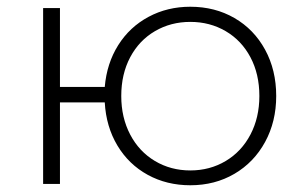

<svg xmlns="http://www.w3.org/2000/svg" viewBox="-20 -546 896 570"><path d="M800 -261Q800 -185 767 -124.5Q734 -64 676 -30Q618 4 545 4Q475 4 418.5 -27Q362 -58 328.5 -114Q295 -170 291 -242H158V0H108V-522H158V-288H291Q297 -358 331 -412Q365 -466 421 -496Q477 -526 545 -526Q618 -526 676 -492.5Q734 -459 767 -398.5Q800 -338 800 -261ZM750 -261Q750 -326 723.5 -376Q697 -426 650 -453.5Q603 -481 545 -481Q487 -481 440 -453.5Q393 -426 366.5 -376Q340 -326 340 -261Q340 -197 366.5 -146.5Q393 -96 440 -68Q487 -40 545 -40Q603 -40 650 -68Q697 -96 723.5 -146.5Q750 -197 750 -261Z"/></svg>

Font: Montserrat Atlas Light
Style: Regular
Weight: 300
Designer: Julieta Ulanovsky
Foundry: Julieta Ulanovsky
Version: Version 7.200